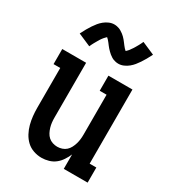

<svg xmlns="http://www.w3.org/2000/svg" viewBox="-186 -860 871 969"><g transform="rotate(30 250.0 -375.5)"><path d="M209 8Q185 8 162 0Q139 -8 122 -24Q105 -40 93.5 -61.5Q82 -83 76 -106Q70 -129 67.5 -152.5Q65 -176 65 -200V-432H26V-520H165V-200Q165 -186 166.5 -172.5Q168 -159 172 -145.5Q176 -132 182.5 -119.5Q189 -107 199 -98Q209 -89 222.5 -84.5Q236 -80 250 -80Q264 -80 277.5 -84.5Q291 -89 301 -98Q311 -107 317.5 -119.5Q324 -132 328 -145.5Q332 -159 333.5 -172.5Q335 -186 335 -200V-432H295V-520H435V-88H474V0H335V-84Q327 -65 315 -47Q303 -29 287 -16.5Q271 -4 250.5 2Q230 8 209 8ZM308 -597Q300 -597 292.5 -598.5Q285 -600 278.5 -602.5Q272 -605 265 -609.5Q258 -614 252.5 -618.5Q247 -623 241 -629Q235 -635 230 -640.5Q225 -646 221 -651.5Q217 -657 211.5 -664Q206 -671 201.5 -676Q197 -681 192 -685Q190 -683 185.5 -678.5Q181 -674 179 -671.5Q177 -669 175 -666.5Q173 -664 170.5 -660.5Q168 -657 165.5 -653Q163 -649 160.5 -644.5Q158 -640 155 -635Q152 -630 149 -624.5Q146 -619 143 -613Q140 -607 137 -600L63 -632Q72 -650 80.5 -665Q89 -680 97.5 -692.5Q106 -705 114.5 -715.5Q123 -726 135 -736Q147 -746 162 -752.5Q177 -759 192 -759Q200 -759 207.5 -757.5Q215 -756 221.5 -753.5Q228 -751 235 -746.5Q242 -742 247.5 -738Q253 -734 259 -728Q265 -722 270 -716Q275 -710 279 -704.5Q283 -699 288.5 -692Q294 -685 298 -680.5Q302 -676 308 -671Q310 -673 314.5 -677.5Q319 -682 321 -684.5Q323 -687 325 -690Q327 -693 329.5 -696.5Q332 -700 334.5 -703.5Q337 -707 339.5 -711.5Q342 -716 345 -721Q348 -726 351 -731.5Q354 -737 357 -743Q360 -749 363 -756L437 -724Q428 -706 419.5 -691Q411 -676 402.5 -663.5Q394 -651 385.5 -640.5Q377 -630 365 -620Q353 -610 338 -603.5Q323 -597 308 -597Z"/></g></svg>

Font: Iosevka Curly Slab Semibold
Style: Regular
Weight: 600
Monospace: yes
Designer: Belleve Invis
Foundry: Belleve Invis
Version: Version 22.1.2; ttfautohint (v1.8.4)